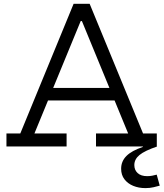

<svg xmlns="http://www.w3.org/2000/svg" viewBox="-20 -772 862 1012"><path d="M613.5 -308.5V-242.5H209.5V-308.5ZM734 -68.5H806.5V0H486V-68.5H655.5L398.5 -693L445 -661H372L418.5 -693L161.5 -68.5H331V0H14V-68.5H87L368 -752H452.5ZM806 148.5 822 206.5Q809.5 210 789.8 214.8Q770 219.5 746.5 219.5Q711 219.5 682 207.5Q653 195.5 635.8 172.8Q618.5 150 618.5 117.5Q618.5 78 646.5 50Q674.5 22 733 2.5V-26L808.5 0Q742.5 22.5 715.2 45Q688 67.5 688 98Q688 124 705.5 140.2Q723 156.5 756 156.5Q769.5 156.5 782.5 154Q795.5 151.5 806 148.5Z"/></svg>

Font: Hepta Slab ExtraLight
Style: Regular
Weight: 400
Version: Version 1.102